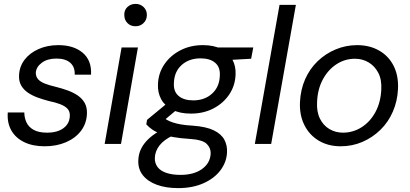

<svg xmlns="http://www.w3.org/2000/svg" viewBox="-20 -740 2106 987"><path d="M209 12Q148 12 104 -9.5Q60 -31 38 -70Q16 -109 20 -162H105Q105 -135 116 -111Q127 -87 153 -72.5Q179 -58 222 -58Q258 -58 283.5 -68.5Q309 -79 323.5 -98Q338 -117 339 -144Q340 -167 327 -181Q314 -195 289 -204.5Q264 -214 230 -221Q203 -228 175 -238Q147 -248 124.5 -263Q102 -278 89 -300.5Q76 -323 78 -354Q80 -398 106 -432.5Q132 -467 177.5 -487.5Q223 -508 280 -508Q359 -508 405.5 -468.5Q452 -429 448 -356H364Q366 -395 341.5 -417Q317 -439 270 -439Q224 -439 195 -417.5Q166 -396 164 -366Q164 -346 176 -332.5Q188 -319 211.5 -310Q235 -301 269 -293Q301 -285 329.5 -274.5Q358 -264 380.5 -248.5Q403 -233 415.5 -210.5Q428 -188 427 -156Q425 -105 396.5 -67.5Q368 -30 319.5 -9Q271 12 209 12Z M518 0 605 -496H689L602 0ZM677 -605Q651 -605 635 -621.5Q619 -638 619 -663Q618 -688 635 -704Q652 -720 677 -720Q701 -720 718 -704Q735 -688 735 -663Q735 -638 718 -621.5Q701 -605 677 -605Z M896 227Q833 227 786.5 210Q740 193 714.5 161Q689 129 691 84Q692 51 706.5 22.5Q721 -6 749 -31Q777 -56 820 -77L870 -44Q823 -22 800 7.5Q777 37 776 72Q775 98 789.5 118Q804 138 834.5 148.5Q865 159 908 159Q977 159 1019 128.5Q1061 98 1063 49Q1064 20 1042 -1Q1020 -22 954 -26Q906 -29 870 -35.5Q834 -42 808 -51.5Q782 -61 763.5 -73.5Q745 -86 732 -101L736 -124L844 -213L903 -188L797 -99L814 -139Q827 -130 839.5 -123Q852 -116 868.5 -110.5Q885 -105 909.5 -100.5Q934 -96 971 -94Q1040 -89 1079 -70Q1118 -51 1133.5 -21.5Q1149 8 1147 43Q1145 93 1113.5 135Q1082 177 1026 202Q970 227 896 227ZM961 -156Q904 -156 865.5 -176Q827 -196 808.5 -230Q790 -264 792 -307Q794 -364 825 -409.5Q856 -455 907.5 -481.5Q959 -508 1023 -508Q1080 -508 1118 -488Q1156 -468 1174.5 -434Q1193 -400 1191 -357Q1189 -300 1158.5 -254.5Q1128 -209 1077 -182.5Q1026 -156 961 -156ZM973 -224Q1032 -224 1070 -258.5Q1108 -293 1110 -350Q1113 -394 1086.5 -417Q1060 -440 1011 -440Q952 -440 914 -406Q876 -372 874 -314Q871 -270 898 -247Q925 -224 973 -224ZM1090 -428 1076 -496H1282L1271 -438Z M1290 0 1417 -715H1501L1374 0Z M1731 12Q1667 12 1618.5 -17Q1570 -46 1544.5 -97.5Q1519 -149 1522 -215Q1525 -279 1548.5 -332.5Q1572 -386 1612.5 -425Q1653 -464 1705.5 -486Q1758 -508 1816 -508Q1880 -508 1929 -480Q1978 -452 2003.5 -401.5Q2029 -351 2026 -283Q2023 -220 1999.5 -166Q1976 -112 1935.5 -72.5Q1895 -33 1843 -10.5Q1791 12 1731 12ZM1743 -58Q1795 -58 1839 -86Q1883 -114 1910 -164Q1937 -214 1940 -279Q1943 -331 1924.5 -366Q1906 -401 1874.5 -419.5Q1843 -438 1805 -438Q1753 -438 1710 -410Q1667 -382 1640 -332.5Q1613 -283 1610 -217Q1607 -166 1624.5 -130.5Q1642 -95 1673.5 -76.5Q1705 -58 1743 -58Z"/></svg>

Font: DM Sans 28pt
Style: Italic
Weight: 400
Italic angle: -10°
Version: Version 4.004;gftools[0.9.30]